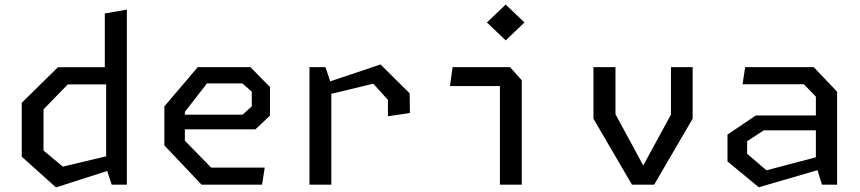

<svg xmlns="http://www.w3.org/2000/svg" viewBox="-20 -807 3760 839"><path d="M443.8 -73.3V-461.3L438 -481.7V-748.3L534.3 -765V0H468.2ZM482.3 -438.2H276.2L170.2 -329.2V-149.3L254.5 -78.8L482.3 -133.2V-70.7L224.5 12L75 -122.5V-357.8L233.2 -513.3H482.3Z M698.3 -171.5V-342.2L844.2 -513.7H1074.2L1159.7 -426.8V-301.8L1096 -241.8H756.8V-305.8H1040.2L1080.2 -342.5V-406.2L1039.2 -442.5H884.5L787.8 -318.2V-192.2L902.8 -74.5H1136.8L1125.2 0H860.8Z M1675.2 -370.5 1611.2 -441.2 1371.7 -383.5V-434.3L1642.8 -525.3L1770 -399.2L1771.3 -313.3L1675.2 -299ZM1332.3 -513.7H1402.2L1427.8 -437.2V0H1332.3Z M2164.5 -452 2189.7 -430.8H1946.2L1957.8 -513.7H2208.8L2260 -456.2V0H2164.5ZM2107.7 -708.8 2189.8 -787 2271.8 -708.8 2189.8 -630.5Z M2573.3 -288.2V-513.7H2669.5V-307.8L2804.2 -59.3H2777.5L2912 -306.5V-513.7H3006.7V-288.2L2838.5 0H2741.5Z M3545.2 -86.2V-384.7L3492.7 -438.8H3224.7L3236.3 -513.7H3535.8L3638 -406.2V0H3571.8ZM3159 -101.5V-218.8L3282.8 -302.5H3577.5V-237.5H3317.5L3244.8 -189.8V-135L3329.2 -62.8L3577.5 -128.2V-70.7L3295.8 11.3Z"/></svg>

Font: Monaspace Krypton Var
Style: Regular
Weight: 400
Designer: Riley Cran and the Lettermatic Team
Version: Version 1.101 (Monaspace Krypton Var)